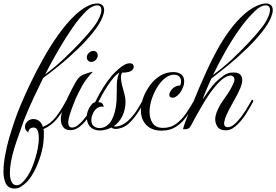

<svg xmlns="http://www.w3.org/2000/svg" viewBox="-52 -745 1594 1108"><path d="M33 343Q-4 343 -18 314.5Q-32 286 -32 247Q-32 203 -22.5 151.5Q-13 100 0 54Q14 7 31.5 -45Q49 -97 71 -148Q92 -198 124.5 -266Q157 -334 197.5 -406.5Q238 -479 284.5 -544.5Q331 -610 381.5 -658Q432 -706 484 -722Q490 -723 496.5 -724Q503 -725 509 -725Q524 -725 535 -718Q549 -709 549 -686Q549 -670 540 -647Q524 -607 487.5 -561Q451 -515 402 -467Q342 -409 287 -364.5Q232 -320 197 -295Q168 -236 144 -184.5Q120 -133 105 -97Q90 -61 85 -48Q74 -14 58.5 28Q43 70 30 112Q26 125 20 149Q14 173 9.5 200.5Q5 228 5 254Q5 282 14 303Q23 324 45 324Q56 324 67.5 316Q79 308 94 289Q120 257 138 209Q156 161 165 116Q167 105 169.5 87.5Q172 70 172 51Q172 37 169.5 23Q167 9 161 0Q153 -9 141 -9Q130 -9 122 -3Q110 7 112 20Q92 6 92 -13Q92 -31 106.5 -44.5Q121 -58 140 -58Q162 -58 176 -45Q190 -32 195 -14V-13Q240 -30 271.5 -71.5Q303 -113 326 -157Q329 -164 332 -164Q335 -164 335 -156Q335 -148 332 -142Q309 -99 277.5 -60Q246 -21 199 0Q201 7 201 15.5Q201 24 201 33Q201 53 198.5 76.5Q196 100 190 125Q178 174 156 222.5Q134 271 105 303Q89 319 71 331Q53 343 33 343ZM208 -315Q267 -359 313.5 -403Q360 -447 409 -498Q423 -513 445.5 -538Q468 -563 490 -592Q512 -621 523 -648Q533 -671 533 -687Q533 -714 508 -714Q495 -714 479 -706Q463 -698 449 -684Q410 -647 368 -587Q326 -527 285 -456Q244 -385 208 -315Z M353 6Q325 6 312 -12.5Q299 -31 299 -58Q299 -66 300.5 -74.5Q302 -83 304 -92Q315 -132 338.5 -181.5Q362 -231 384 -270Q397 -292 408 -301.5Q419 -311 432 -315.5Q445 -320 463 -326Q468 -328 473 -329Q478 -330 484 -331Q464 -311 443.5 -283Q423 -255 399 -206Q386 -180 373.5 -148Q361 -116 352 -88Q343 -60 342 -44Q341 -25 347 -17Q353 -9 363 -9Q380 -9 395.5 -21Q411 -33 423 -46Q445 -71 464.5 -101Q484 -131 503 -165Q506 -169 508 -169Q512 -169 512 -163Q512 -158 510 -155Q492 -122 472 -89Q452 -56 423 -27Q410 -14 392.5 -4Q375 6 353 6ZM475.2 -387.5Q463.7 -387.5 456.3 -395.4Q449 -403.2 449 -413.7Q449 -428.4 460.5 -439.5Q472.1 -450.5 485.7 -451.5Q497.3 -451.5 504.6 -444.2Q512 -436.8 512 -425.3Q512 -411.6 501 -399.6Q489.9 -387.5 475.2 -387.5Z M524 8Q503 8 485.5 -0.5Q468 -9 457 -30Q449 -48 449 -69Q449 -91 457 -110Q465 -127 475 -140Q485 -153 497 -155Q506 -175 524.5 -208Q543 -241 566.5 -274Q590 -307 611 -327Q616 -332 628.5 -343.5Q641 -355 657.5 -366Q674 -377 688 -379Q691 -380 696 -380Q708 -380 714 -374Q720 -368 720 -360Q720 -352 714 -344Q708 -336 695 -331Q690 -330 680.5 -328Q671 -326 653 -326Q646 -316 646 -298Q646 -278 652.5 -253Q659 -228 665.5 -204.5Q672 -181 672 -165Q674 -128 660.5 -90.5Q647 -53 618 -27L604 -17Q607 -16 610 -15.5Q613 -15 616 -15Q633 -15 654 -25.5Q675 -36 691 -52Q715 -75 732.5 -101Q750 -127 765 -155Q766 -159 770 -159Q775 -159 775 -151Q775 -147 772 -142Q757 -114 735.5 -83.5Q714 -53 691 -32Q673 -16 652.5 -8.5Q632 -1 618 -1Q608 -1 602 -3Q596 -5 591 -9Q577 -2 559.5 3Q542 8 524 8ZM562 -18Q582 -32 593.5 -54Q605 -76 611 -101Q619 -131 620.5 -163Q622 -195 622 -221V-256Q622 -277 627.5 -299Q633 -321 639 -326Q624 -320 606 -299.5Q588 -279 570 -251.5Q552 -224 537.5 -198Q523 -172 515 -155Q534 -156 541 -144.5Q548 -133 545 -128Q537 -130 534 -130Q519 -130 506 -119Q493 -109 484 -89.5Q475 -70 475 -52Q475 -28 489 -17Q503 -6 522 -6Q544 -6 562 -18Z M881 9Q824 9 792.5 -23.5Q761 -56 761 -108Q761 -127 765 -147.5Q769 -168 778 -190Q793 -226 817 -257.5Q841 -289 874.5 -309Q908 -329 948 -329Q978 -329 994.5 -315Q1011 -301 1011 -276Q1011 -268 1009.5 -259Q1008 -250 1003 -239Q996 -221 985 -207Q974 -193 960 -185Q953 -181 944 -181Q937 -181 931 -185Q925 -189 925 -198Q925 -214 942.5 -232.5Q960 -251 988 -252Q993 -265 993 -275Q993 -291 983 -302.5Q973 -314 952 -314Q926 -314 901 -294.5Q876 -275 856.5 -243.5Q837 -212 825 -177Q811 -137 811 -100Q811 -61 829 -34Q847 -7 889 -7Q933 -7 964.5 -30.5Q996 -54 1020 -88.5Q1044 -123 1062 -155Q1064 -158 1066 -158Q1070 -158 1070 -150Q1070 -145 1067 -139Q1048 -105 1023.5 -71Q999 -37 964.5 -14Q930 9 881 9Z M1251 7Q1217 7 1203.5 -13Q1190 -33 1190 -56Q1190 -66 1192 -75.5Q1194 -85 1197 -94Q1214 -138 1244 -178Q1274 -218 1294 -261Q1301 -274 1301 -285Q1301 -297 1294 -303Q1287 -309 1279 -309Q1260 -309 1237.5 -292.5Q1215 -276 1194 -251Q1175 -229 1155 -200.5Q1135 -172 1117 -140Q1100 -111 1082 -79.5Q1064 -48 1053 -26Q1045 -9 1036 -4Q1027 1 1019 1Q1015 1 1011 0.5Q1007 0 1004 0Q1013 -34 1037.5 -93.5Q1062 -153 1096 -235Q1115 -279 1141 -336.5Q1167 -394 1200 -454.5Q1233 -515 1273 -569.5Q1313 -624 1359.5 -665Q1406 -706 1458 -722Q1464 -723 1470 -724Q1476 -725 1482 -725Q1497 -725 1508 -718Q1522 -709 1522 -686Q1522 -670 1513 -647Q1497 -607 1460.5 -561Q1424 -515 1375 -467Q1314 -408 1258 -363Q1202 -318 1168 -292Q1148 -249 1135 -217.5Q1122 -186 1118 -172Q1134 -196 1154.5 -224.5Q1175 -253 1191 -269Q1214 -292 1237 -308Q1260 -324 1282 -326Q1316 -329 1331 -317.5Q1346 -306 1346 -284Q1346 -262 1334 -235Q1321 -204 1303 -173Q1285 -142 1270 -113Q1266 -105 1255.5 -82.5Q1245 -60 1242 -40Q1242 -39 1241.5 -37Q1241 -35 1241 -33Q1241 -22 1247 -16.5Q1253 -11 1261 -11Q1278 -11 1293 -22Q1308 -33 1319 -46Q1342 -71 1361 -101Q1380 -131 1399 -165Q1402 -169 1405 -169Q1409 -169 1409 -163Q1409 -158 1407 -155Q1389 -122 1368.5 -89Q1348 -56 1319 -27Q1306 -14 1289 -3.5Q1272 7 1251 7ZM1177 -312Q1237 -356 1285 -401Q1333 -446 1382 -498Q1396 -513 1418.5 -538Q1441 -563 1463 -592Q1485 -621 1496 -648Q1506 -671 1506 -687Q1506 -714 1481 -714Q1468 -714 1452 -706Q1436 -698 1422 -684Q1374 -639 1328.5 -574.5Q1283 -510 1244.5 -441Q1206 -372 1177 -312Z"/></svg>

Font: MonteCarlo
Style: Regular
Weight: 400
Designer: Robert E. Leuschke
Foundry: Robert E. Leuschke
Version: Version 1.010; ttfautohint (v1.8.3)